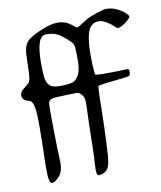

<svg xmlns="http://www.w3.org/2000/svg" viewBox="-82 -682 721 861"><g transform="rotate(-10 278.5 -251.5)"><path d="M556.6 -564.9Q556.6 -559.1 542.7 -547.1Q528.8 -535.2 516.8 -528.8Q504.9 -522.5 500 -522.5Q492.2 -522.5 481.7 -533.7Q471.2 -544.9 451.7 -556.2Q432.1 -567.4 417.5 -567.4Q384.3 -567.4 369.9 -534.2Q355.5 -501 355.5 -429.2Q355.5 -357.4 360.4 -335.4Q361.8 -331.5 394.5 -331.5Q427.2 -331.5 440.4 -331.5L503.4 -333.5Q514.6 -334 514.6 -325.2V-316.9Q514.6 -305.2 508.1 -302Q501.5 -298.8 433.6 -292Q365.7 -285.2 365.2 -280.3Q362.8 -258.8 361.6 -179.2Q360.4 -99.6 357.2 -30Q354 39.6 349.9 63.2Q345.7 86.9 335 97.7Q319.8 112.8 296.9 112.8Q286.1 112.8 289.3 63.7Q292.5 14.6 292.7 -19Q293 -52.7 294.9 -116Q296.9 -179.2 297.9 -208.7Q298.8 -238.3 291.5 -248Q276.9 -268.1 267.8 -268.1Q258.8 -268.1 213.4 -266.6Q168 -265.1 159.2 -263.7Q136.2 -260.7 134.5 -241.2Q132.8 -221.7 134 -144.5Q135.3 -67.4 135.7 -46.9Q136.2 -26.4 138.2 19.5Q140.1 65.4 120.1 87.9Q100.1 110.4 86.4 110.4Q72.8 110.4 71.5 70.3Q70.3 30.3 72 -20Q73.7 -70.3 74.2 -141.1Q74.7 -211.9 69.1 -239.3Q63.5 -266.6 48.3 -270Q33.2 -273.4 25.4 -280.5Q17.6 -287.6 17.6 -299.8Q17.6 -314 30.3 -324.7L56.6 -346.7Q68.4 -356.4 69.3 -394.8Q70.3 -433.1 71.8 -472.9Q73.2 -512.7 88.9 -532Q104.5 -551.3 153.6 -572.3Q202.6 -593.3 233.4 -593.3Q262.2 -593.3 282 -581.5Q301.8 -569.8 309.6 -560.5Q315.4 -553.7 328.1 -561Q349.6 -574.7 365.2 -584.2Q380.9 -593.8 414.6 -605Q448.2 -616.2 460.9 -616.2Q486.8 -615.7 508.8 -605Q530.8 -594.2 543.7 -582Q556.6 -569.8 556.6 -564.9ZM294.9 -414.6Q294.9 -461.4 293 -473.9Q291 -486.3 279.5 -498.5Q268.1 -510.7 241.7 -530.8Q215.3 -550.8 175.3 -550.8Q151.4 -550.8 140.9 -519.3Q130.4 -487.8 130.4 -429.2Q130.4 -370.6 135.3 -350.6Q140.1 -330.6 153.6 -321Q167 -311.5 196.3 -311.5Q244.1 -311.5 258.8 -319.1Q273.4 -326.7 284.2 -347.2Q294.9 -367.7 294.9 -414.6Z"/></g></svg>

Font: Eadui
Style: Medium
Weight: 500
Designer: Peter S. Baker
Version: Version 1.1